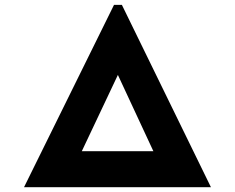

<svg xmlns="http://www.w3.org/2000/svg" viewBox="-20 -780 979 800"><path d="M858.9 0H80.1L455.1 -759.8H487.8ZM320.8 -149.9H619.1L471.2 -467.8Z"/></svg>

Font: Gully
Style: Bold
Weight: 700
Designer: jaikishan Patel
Foundry: MagicType
Version: Version 1.000;Glyphs 3.2 (3242)